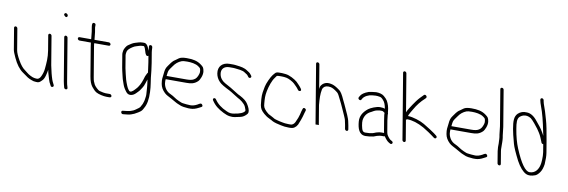

<svg xmlns="http://www.w3.org/2000/svg" viewBox="-94 -1143 5095 1723"><g transform="rotate(10 2453.5 -282.0)"><path d="M288.7 -467C280.7 -467 274.8 -459.9 276.2 -452L298.8 -316C309.3 -253 304.5 -204.4 299.1 -147.7C297 -125.5 290.4 -102.6 279.3 -79C269.3 -56.7 255.4 -46.8 236.6 -49.5C229.5 -50.5 223.3 -51.3 218.1 -52C201.5 -54.1 163.6 -74.1 151.1 -85.8C141.2 -94.6 132.1 -101.3 125.3 -106C104.4 -120 83.3 -145.6 62.1 -183C40.8 -220.4 28.5 -249.4 25 -270L-7.3 -464C-8.6 -471.9 -16.8 -479 -24.8 -479C-32.7 -479 -38.6 -471.9 -37.3 -464L-5 -270C-2.5 -255.3 6.4 -232 21.7 -200C46.8 -145.4 76 -106.4 109.2 -83C116.7 -77.7 129.8 -68.5 148.3 -55.5C164.1 -42.5 187.4 -31.3 218.7 -22C225.2 -21.3 233 -20.5 242 -19.5C267.2 -16.7 274.9 -25.1 292 -41.7C303.9 -52.2 313 -69.5 319.1 -93.7C325.3 -117.8 329 -135.3 330.1 -146C331.1 -140.1 334.4 -126.3 335.5 -120C336.1 -116 338.6 -107.6 342.9 -94.9C350.3 -72.7 353 -56.5 361.1 -38L375.8 -10C381.9 8.4 411.4 -1.4 402.1 -20L388.4 -48C385.7 -52.7 383.4 -58.2 381.7 -64.5C378.4 -76.6 367.8 -106.1 365.5 -120L349.8 -190L306.2 -452C304.8 -459.9 296.6 -467 288.7 -467Z M420.6 -460 485.5 -70C486.9 -61.3 488.9 -52.4 491.2 -43.2L499 -13C505.4 6.1 534.6 1.7 528.3 -17L525.7 -27C522 -37 518.6 -51.3 515.5 -70L450.6 -460C449.2 -467.9 441 -475 433.1 -475C425.1 -475 419.2 -467.9 420.6 -460ZM388.4 -669.7C382.4 -662.6 383.3 -655.7 391.1 -649C400.9 -638.3 408.9 -636.8 415.3 -644.5C428 -659.7 400.4 -684.2 388.4 -669.7Z M929.8 -13C928.5 -20.9 920.3 -28 912.3 -28H901.3H873.9C862.9 -28 844.2 -31.5 817.7 -38.6C802.3 -42.7 770.8 -74.5 764.3 -88.3C753.8 -110.5 749.8 -115.6 743.4 -154L698.4 -424C695.8 -439.3 694.9 -449 695.6 -453H828.6C836.5 -453 842.4 -460.1 841.1 -468C839.7 -475.9 831.5 -483 823.6 -483H691.6C692.1 -483.7 692.3 -484.7 692.1 -486L685.2 -551L678.2 -593C676.2 -605.5 685.2 -627.5 663.9 -631C648.8 -633.4 643.6 -620.8 648.2 -593L655.2 -551L661.7 -488C662.2 -485.3 662.1 -483.7 661.6 -483H555.6C547.6 -483 541.7 -475.9 543.1 -468C544.4 -460.1 552.6 -453 560.6 -453H665.6C665 -452.3 664.8 -451.5 665 -450.5L669.9 -415L713.4 -154C720 -114 731.3 -83.8 747.1 -63.5C763 -43.1 777.8 -28.9 791.7 -20.8C812.1 -8.8 858.5 2 886.1 2H912.1C924.2 2 931.6 -2.6 929.8 -13Z M1184 -510 1185 -498C1185.9 -486.3 1185.2 -479.7 1186.6 -470C1173.9 -512.7 1157 -534 1136 -534H1123C1095.2 -534 1078.8 -525.3 1056.3 -519.7C1035 -514.5 1009.7 -495.5 994.6 -485.6C983.7 -478.4 965.2 -447.8 963.1 -434C961.6 -423.2 958.6 -410.4 961 -396L980.2 -280.5C981.8 -270.8 983.7 -261.3 986 -252L999.1 -197C1005.8 -167.2 1009.5 -165.2 1019.9 -132.2C1025.6 -114.4 1037.5 -93.8 1055.7 -70.5C1080.5 -38.7 1119.8 -51.7 1142.8 -75.5C1147.7 -80.5 1153.2 -86.2 1159.5 -92.5C1175.7 -108.8 1174.6 -111.7 1190 -133.5C1198.2 -145.2 1205.2 -160.6 1210.8 -179.5C1216.5 -198.5 1220.2 -210.3 1222.1 -215L1224.3 -202C1230.9 -162.1 1233.3 -117.6 1235.3 -82C1236.3 -62.5 1232.8 -53.4 1230.7 -34.3C1229.1 -19.3 1222.4 -3 1218.4 9L1202.2 39.3C1199.6 44.2 1189.1 52.8 1170.7 65C1136.9 90.4 1108.8 94.2 1061.4 99L1051.6 100C1032.5 103.3 1042.2 133.1 1060.6 130L1070.4 129C1090.8 126.7 1114.7 125.5 1132.2 119C1158.5 109.3 1160.4 109.5 1191.6 90.6C1222.3 72.1 1226.1 64.2 1237.7 41C1258.4 7.1 1267.4 -42.7 1264.5 -108.4C1263.2 -137.5 1260.7 -163.2 1257 -185.5C1253.3 -207.8 1250.9 -224.3 1249.8 -235L1243.1 -299L1233.6 -368L1218.1 -461C1216.3 -472.3 1215.3 -484 1215.3 -496L1214.5 -507C1212.8 -517.2 1207.2 -522.7 1197.7 -523.5C1189.6 -524.2 1182.7 -517.9 1184 -510ZM1213 -300C1214.3 -292 1215.3 -284 1216 -276C1214.2 -274.7 1212.8 -273 1211.8 -271L1206.5 -261C1202.5 -253 1199 -245.7 1196.1 -239C1183.9 -195.2 1170.7 -162.8 1156.3 -142C1148.2 -130.3 1146.5 -126.2 1135.3 -115C1125.9 -105.7 1106.2 -79.3 1085.8 -81.5C1082.8 -81.8 1078.1 -86.1 1071.7 -94.2C1065.3 -102.4 1059.4 -113 1053.9 -126C1035 -171.5 1031.4 -189.1 1022 -228L1010.1 -281L991 -396C990 -402 990.9 -412.4 993.9 -427.2C996.8 -441.9 1010.9 -457.6 1036.3 -474.3C1049.6 -483.1 1061.3 -488.8 1071.4 -491.2C1091.1 -496.1 1103.7 -504 1128 -504H1140C1147.4 -495.1 1153.6 -480.8 1158.6 -461.1C1164.4 -438.3 1175.8 -412.3 1194 -426L1203.6 -368Z M1386 -276C1388.2 -294 1389 -310.8 1394.4 -325.8C1396.9 -333 1407.2 -348.4 1425 -372C1442.7 -398.4 1465.1 -417.8 1496.4 -430C1504.9 -433.3 1521.4 -435 1546 -435C1577.9 -435 1624.6 -430.6 1652.2 -409.5C1669.2 -396.5 1670.2 -397.7 1674.1 -374C1675.8 -364 1675.1 -354.3 1671.9 -345C1663.5 -315.5 1650 -296.5 1631.4 -288C1618.8 -280 1595.4 -276 1566 -276ZM1383 -246H1571C1613.6 -246 1643.4 -250.8 1673.7 -279.7C1689.7 -295 1709.5 -341.8 1704.2 -373.7C1698.6 -407.2 1694.1 -412.1 1669.7 -430.5C1632.5 -458.5 1589.9 -465 1536.9 -465C1503.4 -465 1479.8 -460 1466.2 -450.1C1456 -442.7 1445.9 -435.4 1435.7 -428.2C1412.6 -415.3 1394.3 -385.2 1380.5 -366C1364.5 -343.7 1360.3 -329.4 1356.8 -291.5C1353.1 -252.3 1347.4 -243.6 1354.9 -199C1359.6 -170.4 1374.2 -144.5 1398.6 -121.5C1417.9 -103.2 1440.3 -96.2 1461.1 -83.5C1477.6 -73.4 1492.9 -66.4 1507.8 -57.1C1520.6 -48.6 1546.5 -40.4 1560.5 -33.8C1567.8 -30.3 1590.1 -27.1 1627.2 -24H1648.4C1671.1 -24 1695.9 -31.3 1722.7 -46L1742.1 -56C1750.8 -60.8 1752 -67.6 1745.7 -76.5C1735 -91.4 1724.2 -84.5 1704.4 -72C1682.4 -60 1661.7 -54 1642.2 -54C1616.8 -54 1592.9 -57.9 1574 -60C1556.1 -62 1555.3 -66.1 1533.4 -73.9C1520.4 -78.5 1501 -90.3 1471.8 -109.5C1463.6 -114.5 1455.6 -118.7 1447.7 -122C1413.6 -136.4 1390 -168.2 1383.4 -207.5C1380.3 -226.7 1382.6 -233.5 1383 -246Z M1830.2 -377C1834.8 -349.4 1847.1 -325.4 1867.2 -305C1880.8 -289.2 1915.8 -269.2 1964.6 -245C1993.3 -229.9 2015.1 -213.1 2049.1 -193.3C2073.6 -181.5 2113.5 -154.2 2125.4 -125.6C2131.7 -110.5 2135.1 -101.5 2135.6 -98.5C2136.1 -95.5 2136.3 -92.3 2136.2 -89C2124.7 -69.4 2091.3 -56.1 2043.6 -49C2019.4 -42.7 1995.2 -45.7 1970.9 -58C1921.7 -79 1883.8 -108.3 1858.7 -146C1846.8 -163.8 1822.9 -150.1 1835 -132C1864.4 -87.9 1896 -64.1 1947.5 -38.3C1969.5 -27.3 1987.8 -20.6 2005.9 -18.2C2044.8 -13.1 2055.2 -20.2 2091.5 -26.9C2112.2 -30.2 2129.3 -37.7 2142.7 -49.4C2161.6 -66 2169.9 -72.9 2165.8 -97.5C2161.9 -120.8 2143 -153.9 2128.5 -170.6C2109.4 -192.7 2072.3 -213.1 2046.5 -225C2024.2 -237.5 1994.5 -258.4 1970.5 -272C1927.7 -294.5 1897.3 -311.5 1888.2 -323C1873.1 -337.5 1863.8 -355.5 1860.2 -377C1852.4 -424 1881.3 -451 1928.7 -451H1963.1C1967.9 -451 1972.7 -450.7 1977.7 -450C2003.6 -446.5 2048.3 -445.4 2071.1 -428C2080.7 -420.7 2088.4 -415.7 2094.2 -413C2096.4 -411.7 2098.9 -409 2101.5 -405L2108 -396C2120.3 -377.6 2145 -393.9 2132.7 -410L2125 -420C2113.7 -435.2 2104.7 -438.5 2090.4 -448C2060.6 -469.5 2028.1 -473.7 1990.2 -478L1974.7 -480C1969.5 -480.7 1964 -481 1958.1 -481H1923.7C1861.1 -481 1819.5 -441.5 1830.2 -377Z M2402.3 -481H2373.3C2360.3 -481 2351.1 -478.8 2345.5 -474.5C2340 -470.2 2332.7 -461.5 2321.9 -448.6C2305.1 -428.5 2275.3 -362.8 2270.2 -333.9C2264.1 -299.5 2254.9 -265.9 2259.1 -217.5C2261.5 -189.8 2263.3 -172.5 2264.4 -165.5C2265.6 -158.5 2267.5 -151.3 2270 -144C2277.1 -121.9 2298 -98.7 2332.6 -74.5C2348.7 -63.2 2366.2 -57.5 2382 -48C2397.9 -37.4 2421.1 -29.1 2451.4 -23C2464.4 -20.4 2476 -16.4 2489.5 -15L2507.6 -12C2520.6 -10.7 2532.7 -10 2543.9 -10H2561.5C2587 -10 2609.4 -23.8 2624.1 -51.4C2630.8 -64 2654.3 -129.4 2657.2 -145.1C2658.7 -153 2660.4 -159.3 2662.3 -164L2668.8 -185C2671.6 -193.6 2668.3 -200.3 2658.6 -205.2C2649 -210 2642.4 -206.7 2638.9 -195.3C2632.8 -175.3 2631 -171.6 2624.9 -143.1C2621.2 -125.9 2611.7 -100.8 2596.2 -68C2586.3 -49.3 2572.2 -40 2556.5 -40H2538.9C2527.7 -40 2516.7 -40.7 2505.8 -42L2486.9 -45C2478.5 -45.9 2468.8 -47.8 2457.8 -50.7L2431.6 -57.5C2418 -61 2405.7 -64.1 2393.8 -73C2380.2 -82.4 2361 -89 2346.7 -98C2315.3 -122.3 2297.9 -144.8 2294.4 -165.5C2293.5 -171.2 2292.7 -178 2292 -186C2288.5 -227.9 2286.3 -254.2 2295.2 -298C2304.7 -344.5 2322.9 -399.5 2345.4 -427.8C2352.2 -438.6 2357 -445.2 2359.7 -447.5C2362.5 -449.8 2371.6 -451 2387.3 -451H2406.9C2424.4 -451 2427.9 -449.4 2448.1 -446.8C2466.4 -444.4 2510.7 -420.7 2522.9 -407.6C2536.7 -393.1 2553.6 -379.5 2566.4 -360.3C2573.8 -349.2 2582.5 -346.7 2592.5 -352.7C2597.8 -355.9 2597.9 -362 2592.8 -371L2586.3 -380C2576.4 -394.8 2554.4 -415.1 2543.5 -427C2518.4 -448.5 2470.4 -474.2 2436.4 -478Z M3075.3 -86 3069.6 -120 3060.5 -163C3059.2 -170.3 3053.1 -187.3 3042 -214L3031 -238C3027 -246 3022.2 -256.7 3016.6 -270C3007.1 -292.9 2993.6 -318.8 2984.1 -339C2965.4 -381.7 2948.8 -408.5 2934.2 -419.5C2901.1 -444.6 2875 -458.7 2852.3 -462C2841.2 -463.6 2831.2 -466.3 2817.8 -464.5C2796 -461.5 2778.8 -451.5 2766 -434.5C2757 -422.5 2756.5 -414.7 2754.4 -399L2718 -617C2716.7 -625.2 2708.4 -632 2700 -632C2691.7 -632 2686.7 -625.2 2688 -617L2777.3 -81C2777.8 -78.3 2782.8 -78 2792.5 -80C2802.8 -78 2807.8 -78.3 2807.3 -81L2778 -257C2772.9 -311.7 2770.9 -355.4 2779.9 -399.5C2780.7 -403.8 2783.4 -409.2 2787.8 -415.5C2799 -431.5 2821 -438.5 2852.4 -432.9C2870.6 -429.6 2891.4 -417.7 2917.5 -397C2926.1 -391.3 2939.1 -369.1 2956.6 -330.5C2959.7 -323.5 2964 -315 2969.3 -305C2977.8 -289 2995.3 -246 3003.3 -230L3014.5 -205C3024.1 -183 3029.3 -169.7 3030.1 -165L3039.6 -120L3045.3 -86C3046.6 -78.1 3054.9 -71 3062.8 -71C3070.7 -71 3076.6 -78.1 3075.3 -86Z M3236.9 -55C3258.9 -55 3284.1 -57.7 3307.7 -63L3322.1 -68C3332.3 -71.7 3339.2 -75.5 3350.6 -77C3359.8 -78.2 3363.4 -81 3374.7 -81H3399.7C3402.4 -81 3404.9 -82 3407.2 -84C3425.1 -57.2 3440.9 -40.2 3454.7 -33L3466.9 -26C3482.3 -17.6 3498.7 -40.5 3477.6 -52L3465.4 -59C3460.3 -61.7 3453.9 -67.8 3446.3 -77.5C3430.9 -97 3427.1 -102.8 3422.1 -133L3406.4 -227C3403.9 -241.9 3401.9 -264 3400.7 -276.5C3399.7 -286.1 3403.3 -288 3398.8 -297C3398.7 -301.7 3398.2 -306.3 3397.4 -311C3394.4 -344.5 3385.4 -374.5 3370.4 -401C3364.8 -411 3353.6 -423.2 3336.9 -437.5C3320.1 -451.8 3293.8 -459 3263.4 -459C3235.8 -456.5 3213.8 -453.5 3198.1 -450C3158.7 -436.1 3133.6 -418.4 3122.9 -397L3117.6 -387C3108.2 -371 3136.4 -354 3144.4 -370L3149.8 -380C3164.6 -405.4 3201.7 -422.3 3231.8 -425C3255.3 -427.6 3273.7 -430.1 3304.5 -423.5C3314 -421.9 3324.3 -414.4 3335.4 -401C3349.8 -386.6 3360 -361.6 3365.9 -326C3355.8 -330.7 3340.6 -333 3320.3 -333C3289.8 -333 3237.3 -310.8 3218.1 -295.9C3172.3 -260.4 3151.4 -219.5 3155.2 -173C3160.5 -109.9 3177.6 -55 3236.9 -55ZM3376.4 -227 3392.1 -133C3393.4 -125 3395 -117.7 3396.7 -111H3371C3362.8 -111 3356.7 -110.5 3353.2 -109.5C3337.2 -104.7 3332 -106.1 3311.6 -97L3297.3 -92C3279.6 -87.1 3256.7 -85 3229.9 -85C3218.5 -85 3210 -89.3 3204.2 -98C3193.7 -113.8 3183.9 -169.3 3186.8 -190.5C3192.5 -232 3214.2 -261 3251.8 -277.5C3257.4 -280.5 3264.1 -284.3 3272.2 -289C3288.2 -298.1 3304 -299.5 3322.9 -303H3342.8C3350.1 -303 3359.2 -298.3 3370.1 -289C3368.3 -283.7 3370.4 -263 3376.4 -227Z M3470.9 -673 3570.2 -77C3571.5 -69.1 3579.8 -62 3587.7 -62C3595.6 -62 3601.5 -69.1 3600.2 -77L3569 -264H3573C3575 -264 3577.1 -265.3 3579.4 -268C3626.3 -268 3678.3 -252 3735.4 -220C3776.8 -194.6 3805.7 -175.6 3821.9 -163L3844.7 -146C3861.4 -134 3878.1 -155.7 3859.9 -169L3838 -186C3819.3 -199.9 3784.7 -222.1 3734.1 -252.7C3699.9 -273.4 3626.5 -298 3582.4 -298C3580.8 -307.4 3612.3 -357.9 3615.5 -363.5C3641 -408.4 3671.1 -446.2 3705.6 -477L3713.2 -485C3725.6 -498.3 3701.9 -521.4 3689.4 -508L3681.7 -500C3676.6 -494.7 3669.1 -487 3659.2 -477.1C3643.3 -461.2 3614.3 -421.7 3602.8 -403.5C3593 -388 3564.7 -347 3558.4 -328L3500.9 -673C3499.6 -680.9 3491.3 -688 3483.4 -688C3475.5 -688 3469.6 -680.9 3470.9 -673Z M3981 -276C3983.2 -294 3984 -310.8 3989.4 -325.8C3991.9 -333 4002.2 -348.4 4020 -372C4037.7 -398.4 4060.1 -417.8 4091.4 -430C4099.9 -433.3 4116.4 -435 4141 -435C4172.9 -435 4219.6 -430.6 4247.2 -409.5C4264.2 -396.5 4265.2 -397.7 4269.1 -374C4270.8 -364 4270.1 -354.3 4266.9 -345C4258.5 -315.5 4245 -296.5 4226.4 -288C4213.8 -280 4190.4 -276 4161 -276ZM3978 -246H4166C4208.6 -246 4238.4 -250.8 4268.7 -279.7C4284.7 -295 4304.5 -341.8 4299.2 -373.7C4293.6 -407.2 4289.1 -412.1 4264.7 -430.5C4227.5 -458.5 4184.9 -465 4131.9 -465C4098.4 -465 4074.8 -460 4061.2 -450.1C4051 -442.7 4040.9 -435.4 4030.7 -428.2C4007.6 -415.3 3989.3 -385.2 3975.5 -366C3959.5 -343.7 3955.3 -329.4 3951.8 -291.5C3948.1 -252.3 3942.4 -243.6 3949.9 -199C3954.6 -170.4 3969.2 -144.5 3993.6 -121.5C4012.9 -103.2 4035.3 -96.2 4056.1 -83.5C4072.6 -73.4 4087.9 -66.4 4102.8 -57.1C4115.6 -48.6 4141.5 -40.4 4155.5 -33.8C4162.8 -30.3 4185.1 -27.1 4222.2 -24H4243.4C4266.1 -24 4290.9 -31.3 4317.7 -46L4337.1 -56C4345.8 -60.8 4347 -67.6 4340.7 -76.5C4330 -91.4 4319.2 -84.5 4299.4 -72C4277.4 -60 4256.7 -54 4237.2 -54C4211.8 -54 4187.9 -57.9 4169 -60C4151.1 -62 4150.3 -66.1 4128.4 -73.9C4115.4 -78.5 4096 -90.3 4066.8 -109.5C4058.6 -114.5 4050.6 -118.7 4042.7 -122C4008.6 -136.4 3985 -168.2 3978.4 -207.5C3975.3 -226.7 3977.6 -233.5 3978 -246Z M4476.8 -19 4457.9 -132.9C4453.9 -156.6 4457.5 -165.7 4455.5 -195L4455.5 -213C4454.7 -225.8 4455.2 -239.2 4452.9 -253L4449.4 -274L4440.5 -351L4385.9 -679C4384.5 -687.8 4376.9 -694 4368.4 -694C4360 -694 4354.5 -687.8 4355.9 -679L4410.5 -351L4419.2 -275L4422.7 -254C4424.9 -241 4424 -229.5 4424.9 -217L4426 -198C4425 -179 4425.3 -148.1 4428.9 -127L4446.8 -19C4448.2 -10.8 4456.5 -4 4464.8 -4C4473.2 -4 4478.2 -10.8 4476.8 -19Z M4738.4 -664C4730.5 -664 4724.6 -656.9 4725.9 -649L4727.4 -640C4729.2 -629.3 4734.4 -612.3 4742.9 -589C4762.8 -537.9 4782.6 -461.6 4802.5 -360C4804.8 -348.7 4806.7 -340 4808.4 -334C4805.6 -338.7 4800.2 -348.2 4792.2 -362.8C4773.6 -396.7 4748.6 -425.8 4724.2 -455C4692.9 -495 4660 -515 4625.2 -515C4594.9 -517.5 4569 -508.8 4547.6 -489C4517.4 -458.9 4518.4 -417.7 4530.1 -347.6C4534.6 -320.6 4545 -277.2 4561.4 -217.1C4569.2 -188.5 4590.3 -140.5 4624.8 -73C4654.2 -19.3 4684.6 15.4 4716.2 31C4737.9 41 4765.5 39.7 4799.1 27.1C4811.3 22.5 4824.2 10.9 4837.6 -7.6C4851.1 -26.1 4860.2 -51.9 4864.8 -85C4867.6 -128.3 4866.9 -163 4862.5 -189L4845.2 -293C4830.7 -380.3 4818.1 -441.7 4807.6 -477C4797 -512.3 4789.6 -537.7 4785.4 -553C4778.3 -578.9 4761.7 -614.1 4757.4 -640L4755.9 -649C4754.6 -656.9 4746.3 -664 4738.4 -664ZM4820.7 -260 4832.5 -189C4839.2 -148.9 4834.1 -83.9 4829.2 -71C4821 -33.7 4796.3 9 4743 9C4704.5 9 4658.7 -54.7 4605.7 -182C4585.7 -230 4570.2 -287.1 4559.2 -353.2C4550.1 -407.7 4546.7 -444.9 4570.9 -466C4581.7 -475.4 4587.6 -476.4 4599.7 -482C4623 -489 4646.2 -485.2 4669.5 -470.7C4684.4 -461.5 4733.6 -401.2 4743.7 -386C4755.7 -368.1 4774.3 -342.3 4784.6 -316.2C4791.2 -299.4 4796.1 -287.7 4799.2 -281L4802.9 -271C4806.1 -263.7 4812 -260 4820.7 -260Z"/></g></svg>

Font: MewTooHand
Style: CondLta
Weight: 400
Designer: Mew Too, Robert Jablonski
Version: Version 0.77